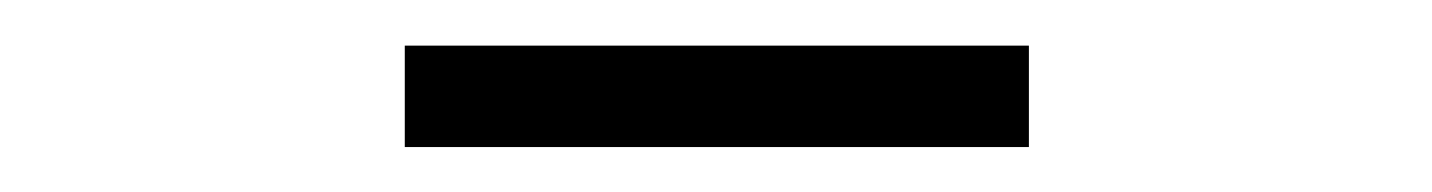

<svg xmlns="http://www.w3.org/2000/svg" viewBox="-20 -735 634 85"><path d="M159.2 -669.9V-714.8H435.5V-669.9Z"/></svg>

Font: Bpmf Zihi Sans Light
Style: Light
Weight: 300
Foundry: But Ko
Version: Version 1.320